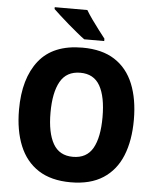

<svg xmlns="http://www.w3.org/2000/svg" viewBox="-61 -983 851 1044"><g transform="rotate(5 364.0 -460.5)"><path d="M677 -358Q677 -245 643.5 -162.5Q610 -80 540.5 -35Q471 10 364 10Q257 10 187.5 -35Q118 -80 84 -163Q50 -246 50 -359Q50 -530 127.5 -627.5Q205 -725 365 -725Q472 -725 541 -680.5Q610 -636 643.5 -553.5Q677 -471 677 -358ZM222 -358Q222 -248 256 -188.5Q290 -129 364 -129Q439 -129 472.5 -188Q506 -247 506 -358Q506 -469 472.5 -528.5Q439 -588 365 -588Q290 -588 256 -528Q222 -468 222 -358ZM373 -931Q386 -909 405.5 -881.5Q425 -854 445 -828Q465 -802 479 -784V-771H370Q353 -783 329 -803Q305 -823 279 -845Q253 -867 231 -887.5Q209 -908 195 -921V-931Z"/></g></svg>

Font: Noto Sans Telugu SemiCondensed ExtraBold
Style: Regular
Weight: 800
Width: 4
Designer: Jelle Bosma - Monotype Design Team
Foundry: Monotype Imaging Inc.
Version: Version 2.005; ttfautohint (v1.8.4.7-5d5b)